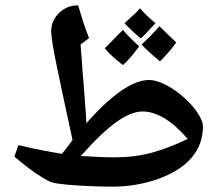

<svg xmlns="http://www.w3.org/2000/svg" viewBox="-20 -700 832 720"><path d="M402 0Q364 0 317.5 -2Q271 -4 231.5 -7.5Q192 -11 175 -16Q162 -20 138.5 -34.5Q115 -49 87.5 -69.5Q60 -90 34 -113L49 -156Q102 -143 142.5 -135.5Q183 -128 212 -123Q223 -136 232.5 -149Q242 -162 252 -175Q213 -354 192.5 -454Q172 -554 172 -582Q172 -623 201.5 -651.5Q231 -680 273 -680Q282 -649 292 -618Q302 -587 314 -557L282 -533Q286 -488 287.5 -463.5Q289 -439 290 -427.5Q291 -416 291.5 -409Q292 -402 293 -392Q294 -382 295.5 -361Q297 -340 300 -299Q301 -286 302 -271Q303 -256 304 -238Q447 -400 539 -400Q563 -400 593 -386Q623 -372 652.5 -349Q682 -326 706 -297Q741 -253 741 -226Q741 -160 700 -110.5Q659 -61 576 -30Q492 0 402 0ZM412 -110Q486 -110 549.5 -127.5Q613 -145 684 -179Q639 -231 596.5 -256.5Q554 -282 514 -282Q472 -282 416 -242Q360 -202 283 -115Q316 -113 348.5 -111.5Q381 -110 412 -110ZM441 -456Q419 -473 402 -488.5Q385 -504 373 -519Q390 -536 407 -553.5Q424 -571 441 -588Q449 -578 464.5 -562Q480 -546 502 -526Q487 -506 472 -488Q457 -470 441 -456ZM580 -470Q559 -487 542 -502.5Q525 -518 511 -533Q526 -547 543 -564Q560 -581 578 -602Q584 -595 600 -580Q616 -565 641 -541Q628 -522 612.5 -504.5Q597 -487 580 -470ZM508 -556Q487 -573 472 -587.5Q457 -602 447 -613Q468 -632 482.5 -645.5Q497 -659 505 -669Q516 -656 530.5 -642Q545 -628 563 -613Q542 -590 528 -575.5Q514 -561 508 -556Z"/></svg>

Font: Noto Naskh Arabic
Style: Bold
Weight: 700
Designer: Monotype Design Team, David Williams, Mohamad Dakak and Nizar Qandah
Foundry: Monotype Imaging Inc.
Version: Version 2.016